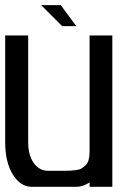

<svg xmlns="http://www.w3.org/2000/svg" viewBox="-20 -722 535 742"><path d="M139.2 -702.1H214.8L274.9 -621.1H220.2ZM326.2 -17.1Q300.3 0 274.9 0H103Q59.1 0 29.5 -47.6Q0 -95.2 0 -172.9V-585H88.9V-172.9Q88.9 -121.6 110.6 -91.8Q132.3 -62 165 -62H231Q245.6 -62 252.9 -62.5Q260.3 -63 273.9 -64.7Q287.6 -66.4 294.9 -71Q302.2 -75.7 310.5 -83.3Q318.8 -90.8 322.5 -104Q326.2 -117.2 326.2 -134.8V-585H414.1V0H326.2Z"/></svg>

Font: Favorite Color
Style: Regular
Weight: 400
Designer: Bryce Wilner
Version: Version 1.000;PS 1.0;hotconv 16.6.51;makeotf.lib2.5.65220 DE